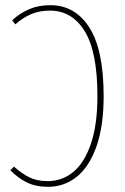

<svg xmlns="http://www.w3.org/2000/svg" viewBox="-20 -711 483 741"><path d="M380 -340Q380 -225 352.5 -146.5Q325 -68 276.5 -29Q228 10 165 10Q118 10 83.5 -7Q49 -24 20 -54L34 -68Q64 -41 93.5 -26.5Q123 -12 164 -12Q220 -12 263 -47.5Q306 -83 331 -156.5Q356 -230 356 -340Q356 -511 307 -590.5Q258 -670 173 -670Q133 -670 101.5 -657Q70 -644 39 -617L27 -633Q58 -661 93.5 -676Q129 -691 174 -691Q270 -691 325 -604.5Q380 -518 380 -340Z"/></svg>

Font: Fira Sans Extra Condensed Thin
Style: Regular
Weight: 250
Width: 1
Designer: Carrois Corporate & Edenspiekermann AG
Foundry: Carrois Corporate GbR & Edenspiekermann AG
Version: Version 4.203